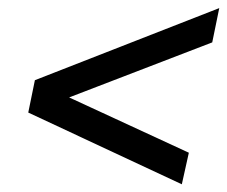

<svg xmlns="http://www.w3.org/2000/svg" viewBox="-20 -490 569 481"><path d="M67.4 -289.1 529.3 -469.7 511.7 -383.8 85 -219.7 95.7 -272.5 453.1 -107.4 435.5 -28.3 50.8 -208Z"/></svg>

Font: Crimson Pro SemiBold
Style: Italic
Weight: 600
Italic angle: -12°
Designer: Jacques Le Bailly
Foundry: Baron von Fonthausen
Version: Version 1.003